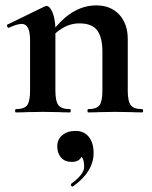

<svg xmlns="http://www.w3.org/2000/svg" viewBox="-20 -418 566 714"><path d="M91.8 -269Q91.8 -329.1 61 -329.1Q43.9 -329.1 13.2 -314.9H11.2Q8.3 -314.9 6.6 -320.1Q4.9 -325.2 6.8 -326.2L146 -394Q151.9 -396 152.8 -396Q164.1 -396 174.1 -374.5Q184.1 -353 186 -315.9Q254.9 -397.9 337.9 -397.9Q392.1 -397.9 423.6 -363.5Q455.1 -329.1 455.1 -272.9V-81.1Q455.1 -41 466.6 -26.6Q478 -12.2 508.8 -12.2Q512.2 -12.2 512.2 -6.1Q512.2 0 508.8 0Q482.9 0 467.8 -1L408.2 -2L350.1 -1Q334 0 308.1 0Q305.2 0 305.2 -6.1Q305.2 -12.2 308.1 -12.2Q338.9 -12.2 349.9 -26.6Q360.8 -41 360.8 -81.1V-225.1Q360.8 -279.3 341.3 -305.2Q321.8 -331.1 274.7 -331.1Q227.5 -331.1 186 -293.9V-81.1Q186 -41 197.5 -26.6Q209 -12.2 240.2 -12.2Q243.2 -12.2 243.2 -6.1Q243.2 0 240.2 0Q214.4 0 199.2 -1L139.2 -2L80.1 -1Q64.9 0 39.1 0Q36.1 0 36.1 -6.1Q36.1 -12.2 39.1 -12.2Q69.8 -12.2 80.8 -26.6Q91.8 -41 91.8 -81.1ZM328.1 150.9Q328.1 220.2 252 274.9L250 275.9Q246.1 275.9 244.1 271.5Q242.2 267.1 245.1 265.1Q293 230 293 202.6Q293 175.3 283.2 165Q273.4 184.1 247.3 184.1Q221.2 184.1 207 168Q192.9 151.9 192.9 126Q192.9 100.1 211.9 84.5Q231 68.8 261.5 68.8Q292 68.8 310.1 90.8Q328.1 112.8 328.1 150.9Z"/></svg>

Font: Cormorant-Bold
Style: Bold
Weight: 700
Designer: Christian Thalmann (Catharsis Fonts)
Version: Version 3.000